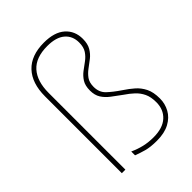

<svg xmlns="http://www.w3.org/2000/svg" viewBox="-221 -876 996 996"><g transform="rotate(-45 277.0 -377.5)"><path d="M439 -636Q439 -599 425 -575.5Q411 -552 391 -536.5Q371 -521 350.5 -506Q330 -491 316 -471.5Q302 -452 302 -420Q302 -380 327.5 -355.5Q353 -331 396 -302Q425 -283 449 -262Q473 -241 488 -211Q503 -181 503 -134Q503 -96 485 -63Q467 -30 430 -10Q393 10 337 10Q290 10 259.5 1.5Q229 -7 203 -17V-45Q236 -30 268 -22.5Q300 -15 337 -15Q405 -15 440.5 -47.5Q476 -80 476 -134Q476 -173 463.5 -199Q451 -225 430 -244.5Q409 -264 382 -282Q353 -303 328.5 -321.5Q304 -340 289.5 -363Q275 -386 275 -420Q275 -456 289 -478Q303 -500 323.5 -515.5Q344 -531 364 -545.5Q384 -560 398 -581Q412 -602 412 -636Q412 -684 379 -712Q346 -740 282 -740Q197 -740 156 -694Q115 -648 115 -563V0H89V-563Q89 -660 138.5 -712.5Q188 -765 282 -765Q359 -765 399 -729.5Q439 -694 439 -636Z"/></g></svg>

Font: Noto Sans Bengali UI Thin
Style: Regular
Weight: 100
Designer: Jelle Bosma - Monotype Design Team
Foundry: Monotype Imaging Inc.
Version: Version 2.003; ttfautohint (v1.8.4.7-5d5b)